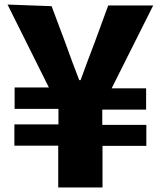

<svg xmlns="http://www.w3.org/2000/svg" viewBox="-20 -768 709 841"><path d="M13 -748 194 -385H44V-291H236V-223H43V-130H235V53H429V-129H621V-221H428V-288H620V-381H469L651 -744H454L395 -583C374 -529 353 -472 333 -417H327C306 -470 286 -526 266 -581L206 -741Z"/></svg>

Font: GenEiGothic-pro-Heavy
Style: Bold
Weight: 900
Designer: Ryoko NISHIZUKA (kana & ideographs); Paul D. Hunt (Latin, Greek & Cyrillic); Wenlong ZHANG (bopomofo); Sandoll Communica
Foundry: Adobe Systems Incorporated; o_tamon
Version: Version 1.000.140830